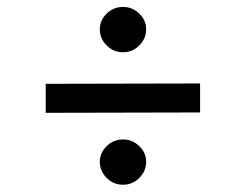

<svg xmlns="http://www.w3.org/2000/svg" viewBox="-20 -626 690 539"><path d="M325.5 -479.3Q298.5 -479.3 279.4 -498.5Q260.2 -517.7 260.2 -543.9Q260.2 -568.9 279.4 -587.7Q298.5 -606.5 325.5 -606.5Q352 -606.5 371.1 -587.7Q390.3 -568.9 390.3 -543.9Q390.3 -517.7 371.1 -498.5Q352 -479.3 325.5 -479.3ZM108.3 -309.3V-390.7L541.7 -391.7V-310.3ZM325.5 -107.4Q298.5 -107.4 279.4 -126.6Q260.2 -145.8 260.2 -172Q260.2 -196.9 279.4 -215.7Q298.5 -234.5 325.5 -234.5Q352 -234.5 371.1 -215.7Q390.3 -196.9 390.3 -172Q390.3 -145.8 371.1 -126.6Q352 -107.4 325.5 -107.4Z"/></svg>

Font: REM Medium
Style: Regular
Weight: 500
Designer: Octavio Pardo
Foundry: Ashler Design
Version: Version 1.005;gftools[0.9.28]